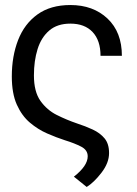

<svg xmlns="http://www.w3.org/2000/svg" viewBox="-20 -567 545 764"><path d="M325 177 274 136Q329 93 329 55Q329 30 303 16.5Q277 3 238 -9Q204 -20 167.5 -36Q131 -52 99 -79Q67 -106 47 -150.5Q27 -195 27 -263Q27 -343 52 -407.5Q77 -472 129 -509.5Q181 -547 260 -547Q351 -547 408 -493Q465 -439 465 -345H380Q380 -406 348.5 -439.5Q317 -473 260 -473Q208 -473 176 -445.5Q144 -418 129.5 -371.5Q115 -325 115 -267Q115 -202 141 -165.5Q167 -129 206 -109.5Q245 -90 286 -76Q320 -65 349 -51.5Q378 -38 396 -16.5Q414 5 414 42Q414 81 384 120Q354 159 325 177Z"/></svg>

Font: LXGW 975 Gothic SC
Style: Regular
Weight: 400
Version: Version 2.01;February 25, 2021